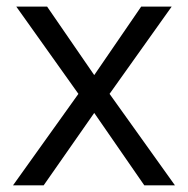

<svg xmlns="http://www.w3.org/2000/svg" viewBox="-20 -555 564 575"><path d="M214.8 -273.9 28.8 -535.2H121.1L262.2 -330.1L402.8 -535.2H494.1L308.1 -273.9L503.9 0H412.1L262.2 -216.8L110.8 0H19Z"/></svg>

Font: f01722094
Style: Regular
Weight: 400
Foundry: Ascender Corporation
Version: Version 1.10